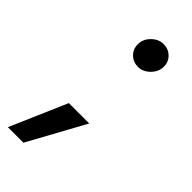

<svg xmlns="http://www.w3.org/2000/svg" viewBox="-225 -542 699 699"><g transform="rotate(45 125.0 -192.5)"><path d="M99 -433Q99 -460 119.5 -480Q140 -500 165 -500Q190 -500 207 -483.5Q224 -467 224 -443Q224 -416 203.5 -395.5Q183 -375 158 -375Q133 -375 116 -391.5Q99 -408 99 -433ZM73 -104H178L58 115H-22Z"/></g></svg>

Font: Oak Sans Medium
Style: Italic
Weight: 500
Italic angle: -9.49998°
Foundry: Erik Kennedy, Walven
Version: Version 1.000